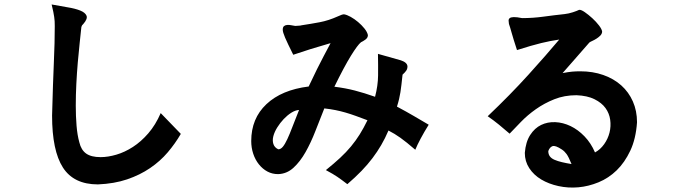

<svg xmlns="http://www.w3.org/2000/svg" viewBox="-20 -753 3040 859"><path d="M699 -247 789 -154Q764 -111 730.5 -71.5Q697 -32 651.5 -1Q606 30 548.5 49.5Q491 69 418 72Q310 72 261.5 -3.5Q213 -79 213 -236Q215 -313 217 -371Q219 -429 221 -475Q223 -521 224 -559.5Q225 -598 225 -636Q225 -649 224.5 -658Q224 -667 222.5 -677Q221 -687 218.5 -700Q216 -713 211 -733Q247 -726 281.5 -720.5Q316 -715 338.5 -706Q361 -697 367 -683Q373 -669 353 -646Q348 -641 347 -639.5Q346 -638 344 -632Q341 -602 336.5 -561Q332 -520 328 -473.5Q324 -427 321.5 -377.5Q319 -328 319 -280.5Q319 -233 322.5 -190.5Q326 -148 335 -116Q343 -82 365.5 -66Q388 -50 430 -50Q463 -50 500.5 -61Q538 -72 574.5 -95.5Q611 -119 643.5 -156.5Q676 -194 699 -247Z M1671 -512Q1735 -494 1768.5 -484.5Q1802 -475 1803 -456Q1803 -445 1797.5 -437Q1792 -429 1781 -419Q1778 -392 1776 -374Q1774 -356 1771.5 -340.5Q1769 -325 1765.5 -310Q1762 -295 1756 -276Q1799 -253 1831.5 -234Q1864 -215 1898 -195Q1878 -163 1862 -133Q1846 -103 1838 -83Q1817 -101 1801 -114Q1785 -127 1771.5 -136.5Q1758 -146 1745 -154Q1732 -162 1718 -169Q1703 -134 1685.5 -104Q1668 -74 1646.5 -45.5Q1625 -17 1597.5 11.5Q1570 40 1534 71Q1520 60 1509.5 52.5Q1499 45 1489 38Q1479 31 1467.5 24.5Q1456 18 1438 8Q1474 -21 1501.5 -46.5Q1529 -72 1550.5 -98Q1572 -124 1589.5 -152Q1607 -180 1624 -215Q1595 -226 1571.5 -234.5Q1548 -243 1525.5 -249.5Q1503 -256 1480.5 -260.5Q1458 -265 1431 -268Q1411 -218 1391 -166.5Q1371 -115 1347 -72.5Q1323 -30 1293 -2.5Q1263 25 1224 26Q1198 26 1176.5 14.5Q1155 3 1138.5 -17.5Q1122 -38 1113 -65Q1104 -92 1104 -122Q1104 -223 1172 -287Q1240 -351 1361 -366Q1402 -453 1428.5 -502.5Q1455 -552 1459 -560Q1413 -547 1370 -533.5Q1327 -520 1292 -508Q1266 -560 1255.5 -584.5Q1245 -609 1245 -620Q1245 -632 1251 -636.5Q1257 -641 1265.5 -641.5Q1274 -642 1283.5 -640Q1293 -638 1301 -637Q1309 -638 1316 -638Q1323 -638 1330 -640Q1370 -646 1410 -653.5Q1450 -661 1492 -680Q1511 -689 1519 -689Q1532 -687 1549 -677.5Q1566 -668 1582 -654.5Q1598 -641 1610.5 -625.5Q1623 -610 1626 -596Q1626 -584 1615 -576Q1604 -568 1595 -564Q1580 -552 1550 -503.5Q1520 -455 1476 -365Q1525 -359 1567.5 -348Q1610 -337 1658 -320Q1671 -370 1671.5 -415Q1672 -460 1671 -512ZM1318 -261Q1301 -260 1283 -248.5Q1265 -237 1249 -220Q1233 -203 1220.5 -183Q1208 -163 1203 -144Q1198 -125 1203 -109Q1208 -93 1225 -85Q1236 -85 1245.5 -96.5Q1255 -108 1265.5 -130.5Q1276 -153 1288.5 -186Q1301 -219 1318 -261Z M2571 -709Q2580 -710 2596.5 -698.5Q2613 -687 2630 -671.5Q2647 -656 2660 -639Q2673 -622 2674 -611Q2673 -601 2665.5 -593.5Q2658 -586 2648.5 -580Q2639 -574 2630 -570Q2621 -566 2617 -563Q2569 -509 2540 -475Q2511 -441 2497 -426Q2523 -431 2540 -432.5Q2557 -434 2576 -434Q2632 -434 2679 -417.5Q2726 -401 2759.5 -371Q2793 -341 2811.5 -299Q2830 -257 2830 -206Q2825 -132 2800 -79Q2775 -26 2739 9Q2703 44 2658 62.5Q2613 81 2567.5 85Q2522 89 2478.5 79.5Q2435 70 2401.5 50Q2368 30 2348 -0.5Q2328 -31 2328 -69Q2332 -118 2352 -149Q2372 -180 2401 -194Q2430 -208 2464.5 -206.5Q2499 -205 2532.5 -189Q2566 -173 2595 -143Q2624 -113 2642 -71Q2666 -84 2683 -108Q2700 -132 2707 -160Q2714 -188 2710 -217Q2706 -246 2689 -269.5Q2672 -293 2640 -309Q2608 -325 2559 -327Q2505 -327 2460 -309Q2415 -291 2377.5 -264.5Q2340 -238 2311 -208Q2282 -178 2260 -155Q2236 -176 2212 -195.5Q2188 -215 2162 -233Q2263 -329 2344 -418.5Q2425 -508 2482 -576Q2462 -573 2443 -569.5Q2424 -566 2402 -560.5Q2380 -555 2353.5 -547.5Q2327 -540 2293 -529Q2276 -581 2269 -606.5Q2262 -632 2257 -646Q2256 -653 2255.5 -660Q2255 -667 2260 -671.5Q2265 -676 2278 -676.5Q2291 -677 2316 -672Q2364 -672 2411.5 -678.5Q2459 -685 2506 -690Q2524 -692 2542.5 -698Q2561 -704 2571 -709ZM2537 -19Q2524 -51 2515 -63.5Q2506 -76 2494 -84Q2464 -104 2451.5 -99Q2439 -94 2433 -77Q2433 -63 2440 -53.5Q2447 -44 2461 -38Q2475 -32 2494 -27.5Q2513 -23 2537 -19Z"/></svg>

Font: D2Coding ligature
Style: Bold
Weight: 700
Monospace: yes
Designer: Yong-Rak Park; Jeong-Hwan Yoon; Sang-Min Lee;
Foundry: NHN Corporation
Version: Version 1.3.2; Build 20180524